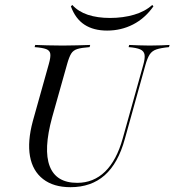

<svg xmlns="http://www.w3.org/2000/svg" viewBox="-20 -755 714 786"><path d="M268.5 11.3Q199.2 11.3 156.5 -21.8Q113.7 -54.8 102.8 -115.3Q91.9 -175.8 114.5 -259.7L179.8 -492.7Q187.9 -521 185.9 -534.7Q183.9 -548.4 169 -554Q154 -559.7 121.8 -562.1L124.2 -571Q145.2 -570.2 173.4 -569.4Q201.6 -568.5 236.3 -568.5Q267.7 -568.5 296.4 -569.4Q325 -570.2 349.2 -571L346.8 -562.1Q313.7 -559.7 296.8 -554.4Q279.8 -549.2 271.4 -535.5Q262.9 -521.8 254.8 -492.7L193.5 -275Q157.3 -142.7 183.5 -74.6Q209.7 -6.5 296 -6.5Q362.9 -6.5 410.1 -52.4Q457.3 -98.4 482.3 -187.9L566.1 -487.9Q574.2 -516.1 571.8 -531Q569.4 -546 554 -552.8Q538.7 -559.7 506.5 -562.1L508.9 -571Q526.6 -570.2 547.6 -569.4Q568.5 -568.5 592.7 -568.5Q620.2 -568.5 640.3 -569.4Q660.5 -570.2 674.2 -571L671.8 -562.1Q638.7 -558.9 620.6 -552.8Q602.4 -546.8 592.7 -531.9Q583.1 -516.9 575 -487.9L491.1 -186.3Q463.7 -86.3 408.5 -37.5Q353.2 11.3 268.5 11.3ZM418.5 -629.8Q362.9 -629.8 325.8 -654Q288.7 -678.2 270.2 -729L275.8 -734.7Q300.8 -707.3 339.9 -694.4Q379 -681.5 430.6 -681.5Q483.9 -681.5 529 -694.8Q574.2 -708.1 603.2 -734.7L608.1 -729Q573.4 -679.8 524.6 -654.8Q475.8 -629.8 418.5 -629.8Z"/></svg>

Font: Playfair 144pt Light
Style: Italic
Weight: 300
Italic angle: -15.6°
Designer: Claus Eggers Sørensen
Foundry: Claus Eggers Sørensen
Version: Version 2.001;gftools[0.9.30]